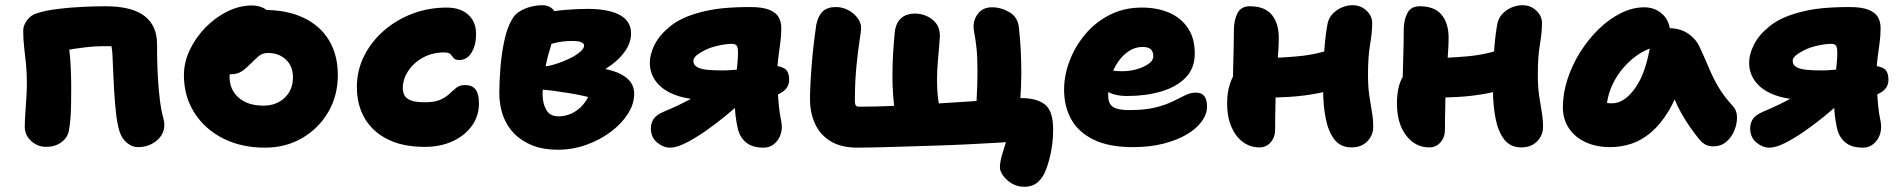

<svg xmlns="http://www.w3.org/2000/svg" viewBox="-20 -554 7295 736"><path d="M509 10Q486 10 466 -7Q446 -24 438 -51Q429 -81 424.5 -122.5Q420 -164 417.5 -207.5Q415 -251 413.5 -288Q412 -325 411 -346Q410 -362 407.5 -375Q405 -388 402 -398L432 -377H374Q343 -377 306 -372.5Q269 -368 234.5 -362Q200 -356 176 -349L224 -452Q244 -394 248.5 -337Q253 -280 253 -215Q253 -186 252.5 -156.5Q252 -127 250 -100Q248 -73 244 -53Q239 -26 215 -8.5Q191 9 157 9Q124 9 99.5 -13.5Q75 -36 75 -67Q75 -89 77 -118.5Q79 -148 81 -179Q83 -210 83 -235Q83 -276 79.5 -309.5Q76 -343 72.5 -373.5Q69 -404 69 -437Q69 -457 84 -477Q99 -497 124 -504Q156 -514 200 -519.5Q244 -525 292 -527.5Q340 -530 384 -530Q485 -530 533.5 -493Q582 -456 582 -385Q582 -366 582.5 -330Q583 -294 585.5 -252Q588 -210 593 -170Q598 -130 606 -101Q608 -95 609 -88.5Q610 -82 610 -76Q610 -39 580 -14.5Q550 10 509 10Z M995 12Q905 12 835 -23.5Q765 -59 725 -122Q685 -185 685 -266Q685 -315 707.5 -362.5Q730 -410 767.5 -448.5Q805 -487 851.5 -510Q898 -533 945 -533Q965 -533 982.5 -526.5Q1000 -520 1011 -506.5Q1022 -493 1022 -470Q1022 -430 1005 -399Q988 -368 937 -352Q918 -346 900.5 -332Q883 -318 871.5 -298.5Q860 -279 860 -259Q860 -210 895 -179.5Q930 -149 990 -149Q1039 -149 1071 -179Q1103 -209 1103 -258Q1103 -300 1076 -325.5Q1049 -351 1007 -351Q986 -351 972 -339Q958 -327 938 -307Q924 -293 912.5 -284.5Q901 -276 889 -272.5Q877 -269 861 -269Q842 -269 826.5 -284.5Q811 -300 811 -345Q811 -376 827 -406.5Q843 -437 869 -461.5Q895 -486 927 -501Q959 -516 991 -516Q1081 -516 1144.5 -485.5Q1208 -455 1241.5 -399Q1275 -343 1275 -266Q1275 -187 1238 -124Q1201 -61 1138 -24.5Q1075 12 995 12Z M1608 9Q1523 9 1465 -20.5Q1407 -50 1377.5 -101.5Q1348 -153 1348 -220Q1348 -284 1375.5 -339Q1403 -394 1451 -436Q1499 -478 1561 -501.5Q1623 -525 1693 -525Q1727 -525 1752 -513Q1777 -501 1791 -478.5Q1805 -456 1805 -424Q1805 -382 1788 -353Q1771 -324 1740 -324Q1725 -324 1719 -331.5Q1713 -339 1707 -346Q1701 -353 1683 -353Q1637 -353 1601 -333Q1565 -313 1544.5 -281.5Q1524 -250 1524 -216Q1524 -202 1530 -189.5Q1536 -177 1554 -169.5Q1572 -162 1609 -162Q1647 -162 1668.5 -172Q1690 -182 1703.5 -195Q1717 -208 1730 -218Q1743 -228 1763 -228Q1790 -228 1803 -211Q1816 -194 1816 -158Q1816 -110 1789.5 -72.5Q1763 -35 1716 -13Q1669 9 1608 9Z M2118 20Q2064 20 2022.5 4Q1981 -12 1952 -41Q1923 -70 1908.5 -110Q1894 -150 1894 -198Q1894 -242 1898.5 -296.5Q1903 -351 1914 -401.5Q1925 -452 1946 -485Q1955 -500 1973 -511Q1991 -522 2014 -528Q2037 -534 2060 -534Q2083 -534 2098.5 -519.5Q2114 -505 2114 -473Q2114 -454 2106 -426Q2098 -398 2087 -362Q2076 -326 2068 -283Q2060 -240 2060 -191Q2060 -158 2074 -133Q2088 -108 2121 -108Q2148 -108 2172 -119.5Q2196 -131 2214 -151.5Q2232 -172 2241 -198L2252 -177Q2241 -181 2216.5 -186.5Q2192 -192 2161.5 -197Q2131 -202 2101 -206Q2071 -210 2050 -211L2061 -299Q2083 -300 2110 -308.5Q2137 -317 2162 -329Q2187 -341 2203 -354.5Q2219 -368 2219 -379Q2219 -388 2207.5 -392.5Q2196 -397 2175 -397Q2135 -397 2103.5 -388.5Q2072 -380 2048.5 -371Q2025 -362 2008 -362Q1986 -362 1970.5 -375.5Q1955 -389 1955 -414Q1955 -442 1976.5 -463Q1998 -484 2032 -494Q2088 -511 2139 -515.5Q2190 -520 2233 -520Q2284 -520 2321.5 -510Q2359 -500 2379 -479Q2399 -458 2399 -426Q2399 -393 2379 -362Q2359 -331 2322 -304Q2285 -277 2236 -255.5Q2187 -234 2128 -222L2158 -303Q2205 -303 2249.5 -298Q2294 -293 2331 -281.5Q2368 -270 2389.5 -248.5Q2411 -227 2411 -194Q2411 -155 2386.5 -117Q2362 -79 2320.5 -48Q2279 -17 2226.5 1.5Q2174 20 2118 20Z M2907 12Q2866 12 2842.5 -6Q2819 -24 2810 -54Q2806 -70 2802.5 -90.5Q2799 -111 2797.5 -134.5Q2796 -158 2796 -181Q2796 -197 2798 -219.5Q2800 -242 2802.5 -266.5Q2805 -291 2807 -313.5Q2809 -336 2809 -352Q2809 -372 2804 -379Q2799 -386 2784 -386Q2768 -386 2744.5 -381.5Q2721 -377 2704 -371Q2682 -363 2660 -349Q2638 -335 2638 -321Q2638 -305 2652 -297Q2666 -289 2690.5 -286.5Q2715 -284 2749 -284Q2769 -284 2797.5 -286.5Q2826 -289 2855.5 -293Q2885 -297 2908 -299.5Q2931 -302 2941 -302Q2969 -302 2987 -291.5Q3005 -281 3005 -248Q3005 -219 2980 -202Q2955 -185 2916 -178Q2877 -171 2834 -171H2692Q2622 -171 2572.5 -188.5Q2523 -206 2497 -238.5Q2471 -271 2471 -314Q2471 -346 2489.5 -383Q2508 -420 2549.5 -453.5Q2591 -487 2661 -506Q2705 -518 2751.5 -522.5Q2798 -527 2856 -527Q2904 -527 2930 -516Q2956 -505 2965.5 -487Q2975 -469 2975 -446Q2975 -418 2971 -389Q2967 -360 2963 -329.5Q2959 -299 2959 -265Q2959 -241 2961 -208.5Q2963 -176 2966 -146Q2969 -116 2973 -99Q2975 -89 2976 -82.5Q2977 -76 2977 -69Q2977 -35 2957 -11.5Q2937 12 2907 12ZM2549 12Q2522 12 2498.5 -8Q2475 -28 2475 -62Q2475 -82 2485.5 -98Q2496 -114 2527 -127Q2576 -147 2625.5 -173.5Q2675 -200 2712 -235L2824 -165Q2796 -138 2758.5 -107.5Q2721 -77 2682 -50Q2643 -23 2608 -5.5Q2573 12 2549 12Z M3906 162Q3880 162 3859 149.5Q3838 137 3825.5 119.5Q3813 102 3813 88Q3813 65 3823 33.5Q3833 2 3843 -32L3858 -11Q3841 -9 3797.5 -6.5Q3754 -4 3694.5 -1Q3635 2 3569.5 4Q3504 6 3443 8Q3382 10 3335 11Q3288 12 3267 12Q3204 12 3164 -12.5Q3124 -37 3104.5 -79Q3085 -121 3085 -175Q3085 -201 3087 -238.5Q3089 -276 3092.5 -317Q3096 -358 3100.5 -395.5Q3105 -433 3109 -459Q3116 -493 3133.5 -510Q3151 -527 3185 -527Q3209 -527 3231 -515.5Q3253 -504 3267 -485.5Q3281 -467 3281 -446Q3281 -437 3275 -398.5Q3269 -360 3263 -300Q3257 -240 3257 -164Q3257 -155 3260.5 -150Q3264 -145 3274 -145Q3338 -145 3415.5 -148.5Q3493 -152 3571 -157Q3649 -162 3717.5 -166.5Q3786 -171 3833 -174.5Q3880 -178 3894 -178Q3955 -178 3986 -153Q4017 -128 4017 -59Q4017 -24 4012.5 6.5Q4008 37 4001.5 60Q3995 83 3989 98Q3978 127 3958 144.5Q3938 162 3906 162ZM3420 -73Q3413 -105 3409 -136.5Q3405 -168 3403 -200Q3401 -232 3401 -264Q3401 -306 3403.5 -348Q3406 -390 3410 -431Q3414 -466 3434 -484Q3454 -502 3488 -502Q3509 -502 3531 -493Q3553 -484 3568 -465Q3583 -446 3583 -416Q3583 -410 3580.5 -381.5Q3578 -353 3575 -317.5Q3572 -282 3572 -252Q3572 -202 3577 -168.5Q3582 -135 3587 -115Q3592 -95 3592 -82ZM3886 -137 3722 -127Q3722 -142 3723.5 -168.5Q3725 -195 3726 -224Q3727 -253 3727 -277Q3727 -333 3723.5 -367Q3720 -401 3716 -420.5Q3712 -440 3712 -451Q3712 -481 3730.5 -503.5Q3749 -526 3783 -526Q3818 -526 3850 -507Q3882 -488 3886 -447Q3891 -401 3893 -358Q3895 -315 3895 -273Q3895 -248 3894 -224Q3893 -200 3891.5 -178.5Q3890 -157 3886 -137Z M4323 10Q4231 10 4172.5 -18.5Q4114 -47 4086.5 -96.5Q4059 -146 4059 -210Q4059 -265 4080 -320.5Q4101 -376 4140 -422.5Q4179 -469 4234 -497Q4289 -525 4357 -525Q4417 -525 4462.5 -505Q4508 -485 4534 -446Q4560 -407 4560 -349Q4560 -292 4524.5 -256Q4489 -220 4430 -203Q4371 -186 4301 -186Q4249 -186 4218.5 -207Q4188 -228 4188 -256Q4188 -271 4195 -278.5Q4202 -286 4218 -286Q4229 -286 4243.5 -283.5Q4258 -281 4282 -281Q4310 -281 4337 -288.5Q4364 -296 4382.5 -309Q4401 -322 4401 -338Q4401 -356 4391.5 -365Q4382 -374 4360 -374Q4331 -374 4307 -358Q4283 -342 4265 -315.5Q4247 -289 4237.5 -255.5Q4228 -222 4228 -187Q4228 -168 4235.5 -155.5Q4243 -143 4261 -137.5Q4279 -132 4310 -132Q4369 -132 4409 -142Q4449 -152 4476 -165.5Q4503 -179 4523.5 -189Q4544 -199 4564 -199Q4586 -199 4596.5 -185.5Q4607 -172 4607 -145Q4607 -117 4587 -89Q4567 -61 4530 -39Q4493 -17 4440.5 -3.5Q4388 10 4323 10Z M4808 11Q4772 11 4744 -10Q4716 -31 4700 -68.5Q4684 -106 4684 -157Q4684 -200 4694.5 -231.5Q4705 -263 4720.5 -283Q4736 -303 4749 -313Q4760 -322 4773.5 -326.5Q4787 -331 4801 -331Q4874 -331 4953 -338Q5032 -345 5096 -370L5148 -233Q5098 -210 5039.5 -198Q4981 -186 4920 -182.5Q4859 -179 4801 -179L4706 -212Q4706 -252 4707 -291.5Q4708 -331 4709 -369Q4710 -407 4710 -441Q4710 -476 4723.5 -503Q4737 -530 4771 -530Q4828 -530 4855 -497.5Q4882 -465 4882 -409Q4882 -385 4880 -356Q4878 -327 4876 -297Q4874 -267 4872 -240.5Q4870 -214 4870 -196Q4870 -168 4869 -137Q4868 -106 4868 -57Q4868 -28 4851 -8.5Q4834 11 4808 11ZM5161 11Q5119 11 5095.5 -19Q5072 -49 5062 -99.5Q5052 -150 5052 -211Q5052 -307 5057 -368Q5062 -429 5069 -463Q5075 -494 5103.5 -514Q5132 -534 5166 -534Q5196 -534 5218 -513.5Q5240 -493 5240 -466Q5240 -430 5232 -383.5Q5224 -337 5224 -268Q5224 -222 5229 -187.5Q5234 -153 5239 -125Q5244 -97 5244 -67Q5244 -36 5221.5 -12.5Q5199 11 5161 11Z M5459 11Q5405 11 5370 -35Q5335 -81 5335 -157Q5335 -222 5357.5 -260Q5380 -298 5400 -313Q5411 -322 5424.5 -326.5Q5438 -331 5452 -331Q5525 -331 5604 -338Q5683 -345 5747 -370L5799 -233Q5749 -210 5690.5 -198Q5632 -186 5571 -182.5Q5510 -179 5452 -179L5357 -212Q5357 -271 5359 -330Q5361 -389 5361 -441Q5361 -476 5374.5 -503Q5388 -530 5422 -530Q5479 -530 5506 -497.5Q5533 -465 5533 -409Q5533 -385 5531 -356Q5529 -327 5527 -297Q5525 -267 5523 -240.5Q5521 -214 5521 -196Q5521 -168 5520 -137Q5519 -106 5519 -57Q5519 -28 5502 -8.5Q5485 11 5459 11ZM5812 11Q5770 11 5746.5 -19Q5723 -49 5713 -99.5Q5703 -150 5703 -211Q5703 -307 5708 -368Q5713 -429 5720 -463Q5726 -494 5754.5 -514Q5783 -534 5817 -534Q5847 -534 5869 -513.5Q5891 -493 5891 -466Q5891 -430 5883 -383.5Q5875 -337 5875 -268Q5875 -222 5880 -187.5Q5885 -153 5890 -125Q5895 -97 5895 -67Q5895 -36 5872.5 -12.5Q5850 11 5812 11Z M6153 10Q6099 10 6058 -9Q6017 -28 5994 -62.5Q5971 -97 5971 -143Q5971 -195 5988.5 -249.5Q6006 -304 6037 -353.5Q6068 -403 6108 -442Q6148 -481 6193 -503.5Q6238 -526 6283 -526Q6325 -526 6354 -498.5Q6383 -471 6383 -420Q6383 -403 6373.5 -393.5Q6364 -384 6351 -381Q6289 -370 6241 -331Q6193 -292 6165.5 -238.5Q6138 -185 6138 -127Q6138 -113 6140 -101.5Q6142 -90 6147 -73L6073 -187Q6098 -170 6117 -164Q6136 -158 6160 -158Q6207 -158 6249 -217.5Q6291 -277 6308 -392Q6312 -418 6332.5 -432Q6353 -446 6378 -446Q6421 -446 6452 -424.5Q6483 -403 6496 -372Q6516 -329 6531.5 -292Q6547 -255 6567.5 -220Q6588 -185 6623 -147Q6638 -131 6638.5 -105.5Q6639 -80 6628.5 -54Q6618 -28 6597.5 -10.5Q6577 7 6548 7Q6529 7 6517 0Q6505 -7 6497 -16Q6475 -43 6458 -67.5Q6441 -92 6426 -118.5Q6411 -145 6397.5 -177Q6384 -209 6369 -249L6429 -255Q6407 -179 6376 -128Q6345 -77 6309 -46.5Q6273 -16 6233.5 -3Q6194 10 6153 10Z M7121 12Q7080 12 7056.5 -6Q7033 -24 7024 -54Q7020 -70 7016.5 -90.5Q7013 -111 7011.5 -134.5Q7010 -158 7010 -181Q7010 -197 7012 -219.5Q7014 -242 7016.5 -266.5Q7019 -291 7021 -313.5Q7023 -336 7023 -352Q7023 -372 7018 -379Q7013 -386 6998 -386Q6982 -386 6958.5 -381.5Q6935 -377 6918 -371Q6896 -363 6874 -349Q6852 -335 6852 -321Q6852 -305 6866 -297Q6880 -289 6904.5 -286.5Q6929 -284 6963 -284Q6983 -284 7011.5 -286.5Q7040 -289 7069.5 -293Q7099 -297 7122 -299.5Q7145 -302 7155 -302Q7183 -302 7201 -291.5Q7219 -281 7219 -248Q7219 -219 7194 -202Q7169 -185 7130 -178Q7091 -171 7048 -171H6906Q6836 -171 6786.5 -188.5Q6737 -206 6711 -238.5Q6685 -271 6685 -314Q6685 -346 6703.5 -383Q6722 -420 6763.5 -453.5Q6805 -487 6875 -506Q6919 -518 6965.5 -522.5Q7012 -527 7070 -527Q7118 -527 7144 -516Q7170 -505 7179.5 -487Q7189 -469 7189 -446Q7189 -418 7185 -389Q7181 -360 7177 -329.5Q7173 -299 7173 -265Q7173 -241 7175 -208.5Q7177 -176 7180 -146Q7183 -116 7187 -99Q7189 -89 7190 -82.5Q7191 -76 7191 -69Q7191 -35 7171 -11.5Q7151 12 7121 12ZM6763 12Q6736 12 6712.5 -8Q6689 -28 6689 -62Q6689 -82 6699.5 -98Q6710 -114 6741 -127Q6790 -147 6839.5 -173.5Q6889 -200 6926 -235L7038 -165Q7010 -138 6972.5 -107.5Q6935 -77 6896 -50Q6857 -23 6822 -5.5Q6787 12 6763 12Z"/></svg>

Font: Shantell Sans ExtraBold
Style: Regular
Weight: 800
Designer: Stephen Nixon, Anya Danilova, Shantell Martin
Foundry: Arrow Type
Version: Version 1.011;[c5ecc13dd]